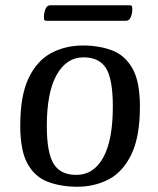

<svg xmlns="http://www.w3.org/2000/svg" viewBox="-20 -697 599 730"><path d="M274 13Q212 13 162.5 -5.5Q113 -24 85 -74Q57 -124 57 -219Q57 -334 89 -400.5Q121 -467 175 -495.5Q229 -524 295 -524Q357 -524 406 -505.5Q455 -487 483.5 -437Q512 -387 512 -292Q512 -178 480 -111Q448 -44 394 -15.5Q340 13 274 13ZM270 -32Q336 -32 372.5 -98Q409 -164 409 -292Q409 -395 383.5 -437Q358 -479 297 -479Q233 -479 195.5 -412.5Q158 -346 158 -218Q158 -116 184 -74Q210 -32 270 -32ZM156 -618Q152 -618 149.5 -620Q147 -622 147 -631Q147 -649 153 -663Q159 -677 171 -677H473Q478 -677 480.5 -675Q483 -673 483 -663Q483 -645 477 -631.5Q471 -618 459 -618Z"/></svg>

Font: BriemHand
Style: Regular
Weight: 400
Designer: Gunnlaugur SE Briem, Eben Sorkin
Foundry: Sorkin Type
Version: Version 1.001; ttfautohint (v1.8.4.7-5d5b)